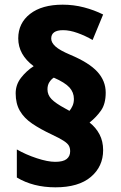

<svg xmlns="http://www.w3.org/2000/svg" viewBox="-20 -838 517 821"><path d="M47 -439Q47 -476 70 -505.5Q93 -535 124 -555Q58 -604 58 -674Q58 -739 108.5 -778.5Q159 -818 248 -818Q295 -818 339 -806.5Q383 -795 421 -776L376 -667Q345 -685 311.5 -697Q278 -709 250 -709Q199 -709 199 -673Q199 -656 217 -639.5Q235 -623 280 -604Q361 -570 396.5 -531Q432 -492 432 -442Q432 -394 412 -365.5Q392 -337 363 -314Q390 -293 405.5 -263.5Q421 -234 421 -196Q421 -126 368.5 -81.5Q316 -37 217 -37Q122 -37 52 -79V-199Q90 -177 137 -161.5Q184 -146 216 -146Q250 -146 265 -158Q280 -170 280 -191Q280 -205 274.5 -215Q269 -225 252 -236Q235 -247 201 -263Q152 -286 117.5 -309.5Q83 -333 65 -364Q47 -395 47 -439ZM183 -456Q183 -432 200.5 -414Q218 -396 259 -374L277 -364Q284 -372 290 -385Q296 -398 296 -415Q296 -443 277 -464Q258 -485 210 -506Q199 -499 191 -486.5Q183 -474 183 -456Z"/></svg>

Font: Noto Sans Tamil UI SemiCondensed Black
Style: Regular
Weight: 900
Width: 4
Designer: Jelle Bosma - Monotype Design Team
Foundry: Monotype Imaging Inc.
Version: Version 2.004; ttfautohint (v1.8.4.7-5d5b)